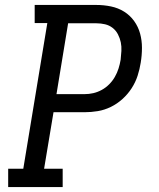

<svg xmlns="http://www.w3.org/2000/svg" viewBox="-20 -755 640 775"><path d="M13 0V-74H74L171 -662H120V-735H369Q399 -735 428 -729Q457 -723 481 -708Q505 -693 521.5 -670Q538 -647 545.5 -619.5Q553 -592 553 -562Q553 -532 548 -502Q544 -476 535.5 -449.5Q527 -423 511.5 -399Q496 -375 474.5 -355.5Q453 -336 427.5 -323.5Q402 -311 375 -306.5Q348 -302 321 -302H196L158 -74H233V0ZM321 -375Q339 -375 356.5 -379Q374 -383 390.5 -392Q407 -401 420.5 -414.5Q434 -428 443.5 -444.5Q453 -461 458.5 -478.5Q464 -496 467 -514Q469 -531 470 -549.5Q471 -568 467.5 -584.5Q464 -601 456 -616.5Q448 -632 434.5 -642.5Q421 -653 404 -657Q387 -661 369 -661H255L208 -375Z"/></svg>

Font: Iosevka Slab Extended
Style: Italic
Weight: 400
Width: 7
Italic angle: -9°
Monospace: yes
Designer: Belleve Invis
Foundry: Belleve Invis
Version: Version 11.1.0; ttfautohint (v1.8.3)